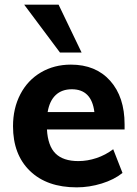

<svg xmlns="http://www.w3.org/2000/svg" viewBox="-20 -798 590 826"><path d="M516 -241H182Q186 -170 219 -137.5Q252 -105 317 -105Q356 -105 395 -118Q434 -131 467 -156L507 -54Q471 -25 417.5 -8.5Q364 8 310 8Q182 8 109 -62.5Q36 -133 36 -255Q36 -332 67.5 -392.5Q99 -453 156 -486.5Q213 -520 285 -520Q392 -520 454 -450.5Q516 -381 516 -263ZM185 -316H386Q374 -414 289 -414Q246 -414 219.5 -389Q193 -364 185 -316ZM238 -572 84 -778H232L331 -572Z"/></svg>

Font: Muli ExtraBold
Style: Regular
Weight: 800
Designer: Vernon Adams
Foundry: Vernon Adams
Version: Version 2.000